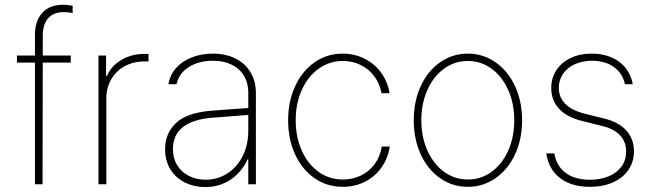

<svg xmlns="http://www.w3.org/2000/svg" viewBox="-20 -759 2683 791"><path d="M271.5 -501H156.2L155.3 0H124V-501H49.8V-530.3H124V-615.2Q124 -672.9 154.3 -706.1Q184.6 -739.3 239.3 -739.3Q257.8 -739.3 279.3 -735.4V-705.1Q263.7 -709 242.2 -709Q200.2 -709 178.2 -683.6Q156.2 -658.2 156.2 -612.3V-530.3H271.5Z M385.7 -530.3H417V-446.3H420.9Q438.5 -487.8 480.5 -512.5Q522.5 -537.1 576.2 -537.1H591.8V-505.9H575.2Q529.8 -505.9 493.9 -486.3Q458 -466.8 438 -431.9Q418 -397 418 -352.5V0H385.7Z M848.6 -302.7Q885.3 -305.7 929 -308.8Q972.7 -312 1002.9 -314V-377.9Q1002.9 -417 985.1 -446.8Q967.3 -476.6 934.3 -492.7Q901.4 -508.8 857.4 -508.8Q799.8 -508.8 758.5 -483.2Q717.3 -457.5 707 -412.1H673.8Q680.2 -450.7 705.8 -479.2Q731.4 -507.8 771 -522.9Q810.5 -538.1 857.4 -538.1Q908.2 -538.1 948.2 -518.8Q988.3 -499.5 1011.2 -462.6Q1034.2 -425.8 1034.2 -376V0H1002.9V-102.5H1000Q976.6 -50.8 930.7 -19.5Q884.8 11.7 825.2 11.7Q780.3 11.7 742.4 -6.8Q704.6 -25.4 682.4 -60.8Q660.2 -96.2 660.2 -144.5Q660.2 -209.5 704.8 -252Q749.5 -294.4 848.6 -302.7ZM827.1 -18.6Q876.5 -18.6 916.7 -44.4Q957 -70.3 980 -116.5Q1002.9 -162.6 1002.9 -220.7V-285.6L960 -282.2Q872.6 -274.9 857.4 -274.4Q692.4 -261.7 692.4 -144.5Q692.4 -106.9 710 -78.4Q727.5 -49.8 758.3 -34.2Q789.1 -18.6 827.1 -18.6Z M1167 -263.7Q1167 -340.8 1195.8 -403.6Q1224.6 -466.3 1275.9 -502.2Q1327.1 -538.1 1391.6 -538.1Q1439.9 -538.1 1481.2 -517.6Q1522.5 -497.1 1549.8 -460Q1577.1 -422.9 1585 -375H1551.8Q1544.9 -413.6 1522.7 -443.8Q1500.5 -474.1 1466.6 -491Q1432.6 -507.8 1392.6 -507.8Q1337.4 -507.8 1293.2 -476.3Q1249 -444.8 1223.6 -389.2Q1198.2 -333.5 1198.2 -263.7Q1198.2 -195.3 1222.9 -139.4Q1247.6 -83.5 1291.7 -51.5Q1335.9 -19.5 1392.6 -19.5Q1433.1 -19.5 1467.3 -36.1Q1501.5 -52.7 1523.9 -83.5Q1546.4 -114.3 1552.7 -155.3H1585.9Q1578.1 -106 1551.3 -68.4Q1524.4 -30.8 1483.2 -10Q1441.9 10.7 1392.6 10.7Q1327.1 10.7 1275.9 -24.9Q1224.6 -60.5 1195.8 -123Q1167 -185.5 1167 -263.7Z M1684.6 -263.7Q1684.6 -341.8 1713.4 -404.3Q1742.2 -466.8 1793.2 -502.4Q1844.2 -538.1 1907.2 -538.1Q1970.2 -538.1 2021.5 -502.4Q2072.8 -466.8 2101.8 -404.1Q2130.9 -341.3 2130.9 -263.7Q2130.9 -185.5 2101.8 -123Q2072.8 -60.5 2021.5 -24.9Q1970.2 10.7 1907.2 10.7Q1844.2 10.7 1793.2 -24.9Q1742.2 -60.5 1713.4 -123Q1684.6 -185.5 1684.6 -263.7ZM2098.6 -263.7Q2098.6 -332 2074 -387.7Q2049.3 -443.4 2005.6 -475.6Q1961.9 -507.8 1907.2 -507.8Q1852.5 -507.8 1808.8 -475.6Q1765.1 -443.4 1740.5 -387.7Q1715.8 -332 1715.8 -263.7Q1715.8 -195.3 1740.5 -139.6Q1765.1 -84 1808.8 -51.8Q1852.5 -19.5 1907.2 -19.5Q1962.4 -19.5 2006.1 -51.8Q2049.8 -84 2074.2 -139.6Q2098.6 -195.3 2098.6 -263.7Z M2419.9 -508.8Q2379.9 -508.8 2348.6 -494.6Q2317.4 -480.5 2299.8 -455.1Q2282.2 -429.7 2282.2 -397.5Q2282.2 -358.4 2308.8 -331.3Q2335.4 -304.2 2387.7 -291L2469.7 -270.5Q2529.8 -255.9 2560.8 -220.9Q2591.8 -186 2591.8 -135.7Q2591.8 -92.8 2569.3 -59.6Q2546.9 -26.4 2505.6 -7.8Q2464.4 10.7 2410.2 10.7Q2334.5 10.7 2287.6 -25.1Q2240.7 -61 2230.5 -127H2263.7Q2272.9 -74.2 2310.8 -46.4Q2348.6 -18.6 2410.2 -18.6Q2454.6 -18.6 2488.5 -33Q2522.5 -47.4 2541 -73.7Q2559.6 -100.1 2559.6 -134.8Q2559.6 -174.3 2534.7 -201.4Q2509.8 -228.5 2460 -240.2L2377.9 -260.7Q2315.4 -275.9 2283.2 -310.8Q2251 -345.7 2251 -396.5Q2251 -437.5 2272 -469.7Q2293 -502 2330.8 -520Q2368.7 -538.1 2417 -538.1Q2463.4 -538.1 2499.5 -522.5Q2535.6 -506.8 2557.9 -478.3Q2580.1 -449.7 2586.9 -412.1H2554.7Q2544.9 -457 2509.5 -482.7Q2474.1 -508.3 2419.9 -508.8Z"/></svg>

Font: Pretendard JP Thin
Style: Regular
Weight: 100
Designer: Base glyphs from Inter by Rasmus Andersson; Hangeul glyphs from Noto Sans CJK(Source Han Sans) by Jang Soo-young and Kan
Foundry: Kil Hyung-jin
Version: Version 1.309